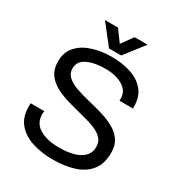

<svg xmlns="http://www.w3.org/2000/svg" viewBox="-203 -1003 1072 1150"><g transform="rotate(30 333.5 -428.0)"><path d="M332 12Q256 12 191.5 -8Q127 -28 88 -73Q49 -118 49 -194Q49 -199 49.5 -205.5Q50 -212 50 -214H144Q144 -213 143 -205.5Q142 -198 142 -193Q142 -130 194 -99.5Q246 -69 327 -69Q421 -69 471 -98.5Q521 -128 521 -183Q521 -221 496.5 -244.5Q472 -268 431.5 -282.5Q391 -297 342 -309Q293 -321 244.5 -335Q196 -349 155.5 -370.5Q115 -392 90.5 -426.5Q66 -461 66 -514Q66 -577 102 -617.5Q138 -658 199 -678Q260 -698 333 -698Q406 -698 465.5 -678.5Q525 -659 560.5 -616.5Q596 -574 596 -505V-493H503V-508Q503 -560 455.5 -588.5Q408 -617 336 -617Q260 -617 211 -593.5Q162 -570 162 -521Q162 -486 186.5 -464Q211 -442 251.5 -427.5Q292 -413 340.5 -401.5Q389 -390 437.5 -376Q486 -362 526.5 -340.5Q567 -319 591.5 -284.5Q616 -250 616 -198Q616 -121 579 -75Q542 -29 478 -8.5Q414 12 332 12ZM292 -733 186 -868H276L334 -789L391 -868H481L376 -733Z"/></g></svg>

Font: Archivo VF Beta
Style: Regular
Weight: 400
Designer: Hector Gatti
Foundry: Omnibus-Type
Version: Version 1.002